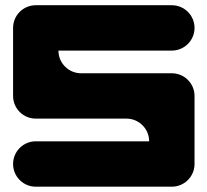

<svg xmlns="http://www.w3.org/2000/svg" viewBox="-20 -714 793 734"><path d="M636.9 -694H116.7C68.8 -694 30 -655.2 30 -607.3V-347.2C30 -299.3 68.8 -260.5 116.7 -260.5H463.5C511.4 -260.5 550.2 -221.6 550.2 -173.8H116.7C68.8 -173.8 30 -134.9 30 -87C30 -39.2 68.8 -0.3 116.7 -0.3H636.9C684.8 -0.3 723.7 -39.2 723.7 -87V-347.2C723.7 -395.1 684.8 -433.9 636.9 -433.9H290.1C242.2 -433.9 203.4 -472.7 203.4 -520.6H636.9C684.8 -520.6 723.7 -559.4 723.7 -607.3C723.7 -655.2 684.8 -694 636.9 -694Z"/></svg>

Font: OpenLukyanov
Style: Regular
Weight: 400
Designer: Michail Lukyanov
Foundry: book-let.ru
Version: Version 2.1